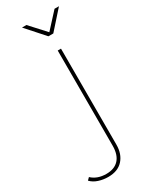

<svg xmlns="http://www.w3.org/2000/svg" viewBox="-319 -768 807 1017"><g transform="rotate(-30 84.5 -260.0)"><path d="M18 197Q-12 197 -40 188Q-68 179 -86 160L-72 146Q-38 178 17 178Q67 178 93.5 149Q120 120 120 65V-517H140V70Q140 127 108.5 162Q77 197 18 197ZM115 -607 17 -717H44L132 -621H128L216 -717H243L145 -607Z"/></g></svg>

Font: Montserrat Thin
Style: Regular
Weight: 100
Designer: Julieta Ulanovsky
Foundry: Julieta Ulanovsky
Version: Version 9.000